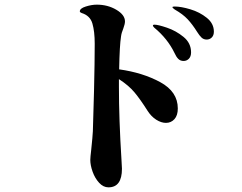

<svg xmlns="http://www.w3.org/2000/svg" viewBox="-20 -788 1040 825"><path d="M744 -322Q744 -292 729.5 -276Q715 -260 693 -260Q673 -260 651.5 -273.5Q630 -287 614 -312Q583 -361 558 -391Q533 -421 491 -448V-414Q491 -277 502 -101L504 -63Q504 17 446 17Q424 17 406 -2.5Q388 -22 378 -50Q368 -78 368 -101Q368 -111 372 -145Q378 -202 379 -224Q381 -271 384 -398Q387 -525 387 -600Q387 -653 377 -687Q367 -721 331 -732Q323 -735 323 -739Q323 -752 348.5 -760Q374 -768 396 -768Q443 -768 480 -746Q517 -724 517 -696Q517 -685 510 -666Q502 -647 500 -631Q494 -594 492 -490Q593 -476 668.5 -435Q744 -394 744 -322ZM899 -652Q899 -636 890 -627Q881 -618 868 -618Q855 -618 846 -626.5Q837 -635 827 -651Q807 -683 786.5 -705Q766 -727 731 -747Q721 -754 721 -757Q721 -760 730 -760Q758 -760 798 -748Q838 -736 868.5 -711.5Q899 -687 899 -652ZM801 -563Q801 -545 791.5 -535.5Q782 -526 769 -526Q755 -526 746 -535Q737 -544 730 -560Q700 -622 643 -669Q637 -675 637 -678Q637 -682 644 -682Q659 -682 697.5 -669Q736 -656 768.5 -629.5Q801 -603 801 -563Z"/></svg>

Font: Shippori Antique
Style: Regular
Weight: 400
Designer: FONTDASU
Foundry: FONTDASU / Google Inc. / but / Adobe
Version: Version 2.001